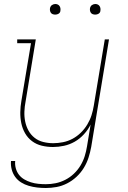

<svg xmlns="http://www.w3.org/2000/svg" viewBox="-20 -727 640 960"><path d="M209 213Q187 213 165.5 210.5Q144 208 123.5 202Q103 196 85.5 185Q68 174 56 157.5Q44 141 38.5 120Q33 99 35 78H56Q54 96 59 114.5Q64 133 75 147Q86 161 101.5 170Q117 179 134.5 184.5Q152 190 171 192Q190 194 209 194Q234 194 258.5 189Q283 184 306.5 172Q330 160 349.5 141.5Q369 123 382.5 100.5Q396 78 403.5 54Q411 30 415 5L433 -104Q420 -78 399.5 -55.5Q379 -33 353.5 -18.5Q328 -4 300 2Q272 8 245 8Q216 8 189 1.5Q162 -5 140.5 -21Q119 -37 105.5 -60.5Q92 -84 86.5 -111Q81 -138 81.5 -166.5Q82 -195 87 -223L135 -511H66V-530H159L108 -220Q103 -195 102 -169Q101 -143 106 -119Q111 -95 122.5 -74Q134 -53 153 -38Q172 -23 196.5 -17Q221 -11 246 -11Q270 -11 295 -16Q320 -21 342.5 -33Q365 -45 384 -63.5Q403 -82 416.5 -104.5Q430 -127 437.5 -150.5Q445 -174 449 -199L504 -530H525L436 8Q431 35 422.5 61.5Q414 88 399 112.5Q384 137 362.5 157Q341 177 315.5 190Q290 203 263 208Q236 213 209 213ZM456 -654Q450 -654 444 -656Q438 -658 434.5 -663Q431 -668 430 -674Q429 -680 430 -686Q431 -691 433.5 -695Q436 -699 439.5 -701.5Q443 -704 447.5 -705.5Q452 -707 456 -707Q463 -707 468.5 -704.5Q474 -702 477.5 -697Q481 -692 482 -686Q483 -680 482 -674Q482 -669 479.5 -665Q477 -661 473 -658.5Q469 -656 465 -655Q461 -654 456 -654ZM256 -654Q250 -654 244 -656Q238 -658 234.5 -663Q231 -668 230 -674Q229 -680 230 -686Q231 -691 233.5 -695Q236 -699 239.5 -701.5Q243 -704 247.5 -705.5Q252 -707 256 -707Q263 -707 268.5 -704.5Q274 -702 277.5 -697Q281 -692 282 -686Q283 -680 282 -674Q282 -669 279.5 -665Q277 -661 273 -658.5Q269 -656 265 -655Q261 -654 256 -654Z"/></svg>

Font: Iosevka Curly Slab ThEx
Style: Italic
Weight: 100
Width: 7
Italic angle: -9°
Monospace: yes
Designer: Belleve Invis
Foundry: Belleve Invis
Version: Version 11.1.0; ttfautohint (v1.8.3)